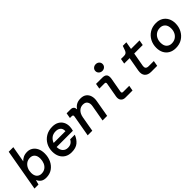

<svg xmlns="http://www.w3.org/2000/svg" viewBox="238 -1920 3125 3125"><g transform="rotate(-45 1800.0 -357.5)"><path d="M289 12Q232 12 197.5 -12Q163 -36 146 -76H140L119 0H27L154 -720H260L211 -442Q233 -469 272.5 -488.5Q312 -508 365 -508Q418 -508 459.5 -481Q501 -454 525.5 -404Q550 -354 550 -284Q550 -204 518.5 -136.5Q487 -69 428.5 -28.5Q370 12 289 12ZM279 -89Q332 -89 368 -115Q404 -141 422 -184Q440 -227 440 -277Q440 -340 410.5 -373.5Q381 -407 331 -407Q279 -407 243 -380.5Q207 -354 188 -311.5Q169 -269 169 -220Q169 -155 200 -122Q231 -89 279 -89Z M874 12Q808 12 759 -16.5Q710 -45 683 -97.5Q656 -150 656 -221Q656 -300 691.5 -365Q727 -430 791.5 -469Q856 -508 943 -508Q1009 -508 1054.5 -482.5Q1100 -457 1124 -413Q1148 -369 1148 -313Q1148 -291 1144 -268Q1140 -245 1134 -223H760Q761 -156 795 -119.5Q829 -83 882 -83Q928 -83 958 -102.5Q988 -122 1004 -156H1111Q1082 -80 1027 -34Q972 12 874 12ZM930 -416Q869 -416 829.5 -384.5Q790 -353 773 -304H1044V-314Q1044 -363 1013.5 -389.5Q983 -416 930 -416Z M1252 0 1317 -369Q1323 -404 1289 -404H1247L1263 -496H1353Q1390 -496 1408.5 -478Q1427 -460 1427 -431V-426H1433Q1457 -464 1497.5 -486Q1538 -508 1594 -508Q1656 -508 1694.5 -478.5Q1733 -449 1747.5 -398.5Q1762 -348 1750 -285L1700 0H1594L1643 -278Q1654 -337 1630 -373.5Q1606 -410 1550 -410Q1495 -410 1456 -372Q1417 -334 1404 -264L1358 0Z M2163 -572Q2128 -572 2104 -594.5Q2080 -617 2080 -650Q2080 -683 2104 -705Q2128 -727 2163 -727Q2198 -727 2221.5 -705Q2245 -683 2245 -650Q2245 -617 2221.5 -594.5Q2198 -572 2163 -572ZM2121 0Q2068 0 2042 -33.5Q2016 -67 2026 -123L2070 -371Q2076 -404 2044 -404H1924L1940 -496H2079Q2143 -496 2165 -466Q2187 -436 2176 -372L2132 -125Q2127 -92 2159 -92H2300L2284 0Z M2714 0Q2641 0 2604 -41.5Q2567 -83 2580 -162L2623 -406H2498L2514 -496H2588Q2639 -496 2657 -546L2686 -626H2768L2745 -496H2941L2925 -406H2729L2686 -164Q2681 -132 2695.5 -113Q2710 -94 2750 -94H2868L2852 0Z M3272 12Q3203 12 3152.5 -17Q3102 -46 3075 -98Q3048 -150 3048 -219Q3048 -298 3082.5 -363.5Q3117 -429 3180.5 -468.5Q3244 -508 3330 -508Q3398 -508 3447.5 -479Q3497 -450 3524.5 -398Q3552 -346 3552 -277Q3552 -199 3517.5 -133Q3483 -67 3420.5 -27.5Q3358 12 3272 12ZM3277 -89Q3329 -89 3366.5 -113Q3404 -137 3424 -177.5Q3444 -218 3444 -268Q3444 -336 3410 -371.5Q3376 -407 3323 -407Q3271 -407 3233.5 -383Q3196 -359 3176 -318.5Q3156 -278 3156 -228Q3156 -158 3190.5 -123.5Q3225 -89 3277 -89Z"/></g></svg>

Font: DM Mono Medium
Style: Italic
Weight: 500
Italic angle: -10°
Designer: Colophon Foundry
Foundry: Colophon Foundry
Version: Version 1.000; ttfautohint (v1.8.2.53-6de2)